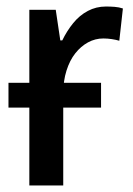

<svg xmlns="http://www.w3.org/2000/svg" viewBox="-20 -569 409 589"><path d="M290 -315V-239H6V-315ZM305 -549Q318 -549 331.5 -548Q345 -547 357 -543L346 -444Q336 -447 323 -449Q310 -451 297 -451Q272 -451 250 -439Q228 -427 211 -405.5Q194 -384 184 -352.5Q174 -321 174 -282V0H70V-539H151L165 -445H171Q185 -474 204.5 -498Q224 -522 249.5 -535.5Q275 -549 305 -549Z"/></svg>

Font: Noto Sans Display SemiCondensed Medium
Style: Regular
Weight: 500
Width: 4
Designer: Monotype Design Team
Foundry: Monotype Imaging Inc.
Version: Version 2.003